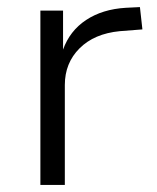

<svg xmlns="http://www.w3.org/2000/svg" viewBox="-20 -522 444 542"><path d="M94 0V-492H158V-382Q177 -435 223 -465.5Q269 -496 335 -500L375 -502L382 -439L318 -434Q246 -427 204.5 -385.5Q163 -344 163 -282V0Z"/></svg>

Font: Nunito Sans 8pt Light
Style: Regular
Weight: 300
Version: Version 3.101;gftools[0.9.27]